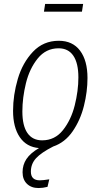

<svg xmlns="http://www.w3.org/2000/svg" viewBox="-20 -738 508 970"><path d="M400 -718 394 -679H202L208 -718ZM136 129Q136 173 181 173Q197 173 229 168L220 206Q196 212 175 212Q138 212 116 190.5Q94 169 94 132Q94 95 113.5 65.5Q133 36 177 10Q114 5 80 -45Q46 -95 46 -178Q46 -258 70 -339.5Q94 -421 146.5 -476.5Q199 -532 277 -532Q347 -532 384.5 -482Q422 -432 422 -344Q422 -275 404 -203Q386 -131 347 -74.5Q308 -18 249 2Q188 33 162 61.5Q136 90 136 129ZM193 -29Q257 -29 298 -80.5Q339 -132 357.5 -205.5Q376 -279 376 -347Q376 -419 350.5 -456.5Q325 -494 276 -494Q212 -494 170.5 -442.5Q129 -391 111 -317.5Q93 -244 93 -175Q93 -103 118.5 -66Q144 -29 193 -29Z"/></svg>

Font: Fira Sans Extra Condensed ExtraLight
Style: Italic
Weight: 275
Width: 3
Italic angle: -8°
Designer: Carrois Corporate & Edenspiekermann AG
Foundry: Carrois Corporate GbR & Edenspiekermann AG
Version: Version 4.203